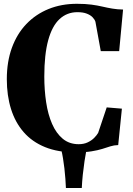

<svg xmlns="http://www.w3.org/2000/svg" viewBox="-20 -772 684 986"><path d="M318.5 193.5Q317.5 172.5 315.8 146.5Q314 120.5 310.8 93Q307.5 65.5 303.5 40.8Q299.5 16 294.5 -3H424Q419 22 414 55.8Q409 89.5 405.2 125.2Q401.5 161 400 193.5ZM368 10.5Q278 10.5 211.5 -16.5Q145 -43.5 101.5 -93.5Q58 -143.5 36.5 -212.5Q15 -281.5 15 -365.5Q15 -455 41 -526.5Q67 -598 115.2 -648.5Q163.5 -699 229.5 -725.8Q295.5 -752.5 375 -752.5Q418.5 -752.5 449.8 -748.2Q481 -744 506.5 -738Q532 -732 557.2 -727.8Q582.5 -723.5 612 -723L592 -509.5H497.5L470 -660.5Q466 -672.5 455 -683.8Q444 -695 425 -702.2Q406 -709.5 377.5 -709.5Q324 -709.5 285.8 -674Q247.5 -638.5 227.5 -565.2Q207.5 -492 207.5 -379Q207.5 -309.5 217 -246.8Q226.5 -184 247.5 -135.8Q268.5 -87.5 302.2 -59.5Q336 -31.5 384 -31.5Q410.5 -31.5 430.5 -41Q450.5 -50.5 463.8 -64Q477 -77.5 484 -89.5L528 -220.5L606 -214L587 -27Q565.5 -26.5 546.8 -20.5Q528 -14.5 505 -7.2Q482 0 449.5 5.2Q417 10.5 368 10.5Z"/></svg>

Font: Merriweather 96pt ExtraBold
Style: Regular
Weight: 800
Version: Version 2.100